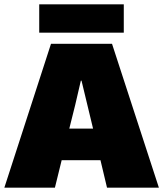

<svg xmlns="http://www.w3.org/2000/svg" viewBox="-30 -861 749 881"><path d="M538 -841V-711H150V-841ZM461 0 431 -126H253L222 0H-10L204 -660H484L699 0ZM288 -271H397L344 -491H341L315 -379Z"/></svg>

Font: Elaine Sans Black
Style: Regular
Weight: 900
Designer: Wei Huang
Foundry: Wei Huang
Version: Version 2.001;December 24, 2019;FontCreator 12.0.0.2547 64-b